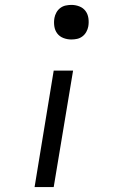

<svg xmlns="http://www.w3.org/2000/svg" viewBox="-20 -558 540 783"><path d="M271 -397Q254 -397 238.5 -403Q223 -409 213.5 -421.5Q204 -434 201.5 -451Q199 -468 202 -485Q204 -496 210 -507Q216 -518 226 -525.5Q236 -533 248 -535.5Q260 -538 271 -538Q288 -538 303.5 -532Q319 -526 328.5 -513.5Q338 -501 340.5 -484Q343 -467 340 -450Q338 -439 332 -428Q326 -417 316 -409.5Q306 -402 294.5 -399.5Q283 -397 271 -397ZM121 205 199 -270H278L199 205Z"/></svg>

Font: Iosevka Curly Oblique
Style: Regular
Weight: 400
Italic angle: -9°
Monospace: yes
Designer: Belleve Invis
Foundry: Belleve Invis
Version: Version 11.1.0; ttfautohint (v1.8.3)